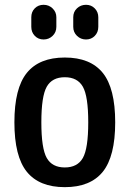

<svg xmlns="http://www.w3.org/2000/svg" viewBox="-20 -770 540 800"><path d="M325.2 -408.7Q302.7 -448.2 250 -448.2Q197.3 -448.2 174.8 -408.7Q152.3 -369.1 152.3 -260.3Q152.3 -151.4 174.8 -111.8Q197.3 -72.3 250 -72.3Q302.7 -72.3 325.2 -111.8Q347.7 -151.4 347.7 -260.3Q347.7 -369.1 325.2 -408.7ZM408.2 -54.2Q356.4 9.8 250 9.8Q143.6 9.8 91.8 -54.2Q40 -118.2 40 -260.3Q40 -402.3 91.8 -466.3Q143.6 -530.3 250 -530.3Q356.4 -530.3 408.2 -466.3Q460 -402.3 460 -260.3Q460 -118.2 408.2 -54.2ZM389.6 -698.2V-658.2Q389.6 -635.7 375 -620.6Q360.4 -605.5 338.4 -605.5Q316.4 -605.5 300.8 -620.6Q285.2 -635.7 285.2 -658.2V-698.2Q285.2 -720.7 300.8 -735.4Q316.4 -750 338.4 -750Q360.4 -750 375 -734.9Q389.6 -719.7 389.6 -698.2ZM110.4 -698.2Q110.4 -720.7 125 -735.4Q139.6 -750 161.6 -750Q183.6 -750 199.2 -734.9Q214.8 -719.7 214.8 -698.2V-658.2Q214.8 -635.7 199.2 -620.6Q183.6 -605.5 161.6 -605.5Q139.6 -605.5 125 -620.6Q110.4 -635.7 110.4 -658.2Z"/></svg>

Font: Rounded-X Mgen+ 1mn medium
Style: Regular
Weight: 500
Designer: [Source Han Sans]
Ryoko NISHIZUKA  (kana & ideographs); Paul D. Hunt (Latin, Greek & Cyrillic); Wenlong ZHANG  (bopomofo
Version: Version 1.059.20150602